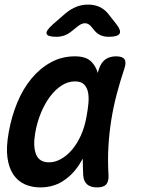

<svg xmlns="http://www.w3.org/2000/svg" viewBox="-20 -805 640 835"><path d="M155 10Q119 10 89 -3Q59 -16 39 -44.5Q19 -73 12.5 -118.5Q6 -164 18 -230Q30 -298 55 -358.5Q80 -419 117 -463.5Q154 -508 201.5 -534Q249 -560 306 -560Q354 -560 377 -537Q397 -517 405 -488Q408 -497 411 -507Q421 -535 439.5 -547.5Q458 -560 485 -560Q513 -560 521.5 -547Q530 -534 521 -507Q502 -450 487.5 -395Q473 -340 464 -283.5Q455 -227 451.5 -167.5Q448 -108 452 -42Q453 -15 441.5 -2.5Q430 10 402 10Q374 10 359 -3Q344 -16 342 -42Q340 -80 340 -115Q331 -99 322 -85Q292 -41 250.5 -15.5Q209 10 155 10ZM193 -99Q219 -99 244.5 -113Q270 -127 292.5 -153Q315 -179 332 -216.5Q349 -254 357 -302Q362 -329 364.5 -355.5Q367 -382 363 -403Q359 -424 346 -437.5Q333 -451 306 -451Q276 -451 248.5 -433.5Q221 -416 198 -385.5Q175 -355 158 -314Q141 -273 133 -226Q123 -168 137 -133.5Q151 -99 193 -99ZM225 -645Q186 -645 182.5 -658.5Q179 -672 211 -700L265 -747Q288 -766 312 -775.5Q336 -785 363 -785Q390 -785 411.5 -775.5Q433 -766 449 -747L486 -700Q508 -672 500 -658.5Q492 -645 453 -645Q433 -645 418 -651.5Q403 -658 391 -672L378 -688Q365 -704 349.5 -704Q334 -704 315 -688L295 -672Q279 -658 262 -651.5Q245 -645 225 -645Z"/></svg>

Font: Maple Mono NL SemiBold
Style: Italic
Weight: 600
Italic angle: -10°
Monospace: yes
Designer: subframe7536
Version: Version 7.000